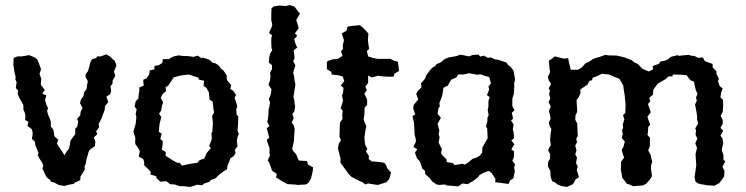

<svg xmlns="http://www.w3.org/2000/svg" viewBox="-20 -729 2965 763"><path d="M235 10 213 6 195 -4 182 -7 180 -13 165 -25 149 -58 152 -72 147 -84 138 -97 130 -112 133 -121 126 -139 120 -153 119 -165 107 -177 110 -199 107 -215 89 -229 93 -244 80 -253 81 -268 79 -280 73 -293V-311L66 -324L55 -344L50 -356L52 -369L43 -379L46 -403L41 -413L42 -426L38 -439L33 -472L34 -489V-499L50 -505H67L96 -510L117 -501L128 -493L134 -479L143 -454L137 -435L144 -416L143 -404L142 -393L158 -371L148 -357L164 -350L159 -332L164 -314L171 -299L167 -289L171 -273L177 -260L182 -245V-226L192 -214L194 -201L196 -188L212 -173L206 -159L217 -141L227 -127L236 -112L245 -127L254 -138L258 -156L260 -170L272 -187L279 -196V-218L287 -225L291 -247L286 -256L299 -271L300 -283L308 -300L298 -319L302 -334L312 -348L314 -362L324 -375L326 -391L329 -406L320 -424V-434L330 -447L340 -484L346 -494L362 -498L366 -505H381L402 -513L418 -504L430 -492L435 -489L443 -469L433 -445L438 -427L428 -410L427 -397L419 -385L422 -366L417 -354L403 -345L410 -323L397 -307L396 -292L394 -287L387 -268L382 -255L372 -236L374 -224L362 -207L367 -196L353 -183L359 -166L357 -148L338 -135L333 -128L329 -114L323 -93L321 -78L316 -69L317 -55L300 -28L299 -13L277 -3L273 2L258 4Z M735 14 710 11H694L674 4L656 3L641 -9L617 -7L601 -22L602 -28L577 -36L579 -46L571 -55L553 -72V-86L549 -97L531 -107L536 -128L529 -141L518 -156L517 -164L518 -181L510 -206L519 -236L522 -264L519 -276L523 -295L515 -305L519 -326L530 -338L531 -352L534 -371L533 -381L551 -389L549 -412L563 -418L573 -434L575 -449L593 -453L594 -467L611 -470L625 -479L627 -494H650L668 -504L689 -509L703 -507L728 -506L749 -503L766 -508L780 -498L787 -500L813 -491L823 -481L837 -477L850 -468L858 -456L868 -449L881 -429V-416L883 -409L899 -391L895 -376L907 -368L918 -352L912 -340L917 -326L923 -307L919 -294L920 -274L927 -266L926 -236L924 -210L929 -197L924 -184L921 -169L924 -148L913 -133L916 -121L910 -110L895 -99L891 -87L884 -70L882 -56L870 -49L851 -35L837 -21L817 -13L812 -6L794 -1L783 7L763 5L752 9ZM703 -71 742 -79 764 -82 774 -93 792 -99 802 -122 818 -140 811 -149 817 -163 822 -178 820 -199 824 -206 826 -242 823 -268 831 -283 829 -290 825 -325 813 -333 810 -362 801 -379 789 -388 791 -408 770 -413 769 -420 730 -433 699 -429 671 -422 658 -403 648 -388 638 -383 640 -367 626 -355 619 -340 628 -322 624 -309 620 -289 612 -277 621 -264 614 -236 611 -205 623 -198 617 -177 627 -168 626 -153 623 -134 639 -125 638 -110 668 -91 684 -82H694Z M1130 3H1123L1104 -7L1090 -16L1077 -24L1080 -38L1061 -51L1058 -60L1051 -80L1044 -92L1053 -112L1051 -120V-141L1046 -154L1040 -173L1050 -182L1040 -219L1051 -229L1042 -244L1045 -258L1047 -277V-293L1050 -302L1053 -323L1048 -334L1055 -351L1057 -360L1059 -374L1047 -392L1053 -410L1055 -427L1053 -439L1061 -455V-470L1048 -481L1050 -501L1053 -515L1062 -530L1059 -538L1058 -559V-576L1061 -588L1049 -599L1059 -620L1062 -630L1058 -649V-673L1059 -696L1068 -704L1092 -707L1116 -705L1132 -709L1151 -702L1165 -683L1172 -675L1157 -649L1163 -632L1167 -616L1152 -597L1161 -587L1149 -573L1155 -553L1161 -540L1147 -529L1151 -498L1145 -486L1154 -469L1148 -451L1145 -439L1149 -426L1150 -412L1154 -394L1149 -361L1146 -344L1150 -329L1151 -315L1153 -308L1150 -287L1142 -276L1147 -259L1139 -242L1147 -231L1151 -216L1149 -189L1148 -167L1145 -156L1141 -137L1145 -129L1157 -116L1163 -101L1168 -91L1200 -89L1204 -75L1224 -64L1223 -50L1216 -20L1206 -3L1196 4L1162 6L1159 5Z M1432 4 1418 -6 1410 -9 1377 -26 1365 -38 1364 -40 1350 -59 1342 -70 1333 -82V-100L1327 -123L1323 -139L1326 -157L1335 -172L1329 -185L1330 -218L1331 -242L1341 -256L1340 -272L1342 -288L1334 -299L1339 -315L1343 -328L1339 -351L1343 -358L1345 -380L1334 -389L1348 -407L1342 -425L1324 -430L1298 -433L1296 -444L1279 -454V-483L1284 -487L1300 -493L1322 -495L1341 -507L1335 -526L1343 -534L1342 -549L1347 -569L1338 -596L1357 -607L1361 -623L1377 -626L1410 -629L1420 -621L1430 -611L1444 -596L1442 -569L1445 -546L1447 -535L1438 -526L1443 -505L1461 -499L1481 -495H1506H1531L1545 -488L1561 -484L1563 -471L1566 -447L1547 -436L1545 -425L1530 -424L1506 -425L1481 -428L1458 -421L1443 -429V-400L1432 -385L1438 -371L1428 -357L1439 -333V-312L1429 -302L1428 -273L1425 -254L1428 -246L1436 -227L1433 -217L1428 -181L1431 -154L1440 -137L1434 -128L1446 -109L1445 -97L1458 -87H1469L1488 -85L1507 -82L1514 -73L1519 -60L1534 -44L1527 -18L1516 -5L1482 6L1467 4L1443 0Z M1800 12 1785 10 1755 8 1748 4 1726 6 1715 4 1697 -8 1688 -21 1670 -37 1669 -50 1658 -60 1653 -75 1649 -87 1637 -100 1629 -122 1638 -136 1623 -145 1633 -167 1632 -177 1627 -197V-212L1625 -242L1619 -268L1630 -274L1622 -298L1624 -312L1642 -334L1634 -356L1640 -367L1655 -382L1653 -398L1663 -409L1670 -418L1673 -428L1688 -449L1698 -460L1710 -467L1713 -473L1731 -481L1748 -495L1764 -501L1794 -506L1809 -512L1844 -505L1860 -511L1882 -512L1888 -504L1903 -508L1919 -499L1930 -501L1947 -493L1958 -492L1992 -481L1999 -471L2010 -463L2021 -447L2027 -413L2023 -398L2024 -387L2022 -356L2016 -337V-323V-307L2025 -291L2014 -281L2019 -258L2011 -250L2021 -234L2018 -215L2021 -203L2023 -180L2012 -171L2024 -156L2012 -135L2023 -127L2022 -104L2016 -90L2027 -75L2023 -63L2026 -49L2020 -20L2007 -12L2001 2L1963 -3L1948 -5L1949 -18L1933 -42L1922 -50L1904 -43L1886 -34L1880 -25L1862 -11L1838 3L1818 0ZM1787 -73 1817 -78 1828 -75 1844 -86 1858 -98 1874 -103 1886 -110 1896 -122 1897 -143 1901 -150 1914 -173 1918 -180 1916 -219 1911 -226 1917 -247V-261L1922 -272L1918 -291L1921 -306V-327L1926 -343L1915 -351L1924 -373L1921 -385L1931 -398L1924 -423L1905 -428L1889 -434L1877 -432L1844 -438L1822 -433H1801L1793 -421L1774 -413L1766 -401L1760 -389L1742 -380L1738 -351L1732 -334L1726 -319L1728 -307L1722 -298L1719 -277L1732 -261L1719 -237L1726 -210L1723 -195L1727 -184L1723 -163L1730 -148L1736 -137L1733 -122L1736 -114L1755 -95V-85L1780 -81Z M2248 -452H2277L2286 -457L2296 -465L2307 -478L2320 -483L2336 -494L2349 -499L2364 -503L2385 -511L2398 -509L2432 -508L2462 -501L2473 -496L2491 -490L2499 -482L2514 -475L2534 -455L2558 -445L2575 -453L2574 -467L2598 -475L2604 -484L2623 -488L2636 -494L2645 -503L2674 -510L2677 -507L2694 -509L2716 -511L2730 -507H2739L2754 -499L2773 -501L2781 -486L2789 -483L2812 -475V-461L2827 -446V-435L2837 -416L2833 -406L2840 -387L2852 -377L2846 -362L2843 -342L2853 -332L2854 -311L2852 -285L2844 -269L2852 -252V-237L2843 -221L2854 -209L2843 -190L2851 -179L2854 -160L2848 -133L2855 -112V-95L2862 -88L2851 -66L2859 -50L2858 -29L2849 -15L2838 -1L2819 9L2801 8L2790 7L2766 3L2754 0L2744 -7L2740 -25L2743 -44L2747 -73L2745 -100L2744 -117L2750 -141L2743 -159L2751 -178L2744 -194L2746 -210L2743 -219L2754 -238L2750 -256V-269L2747 -288L2742 -314L2749 -328L2746 -342L2752 -356L2745 -371L2741 -388L2738 -404L2724 -410L2715 -421L2709 -430L2689 -432L2654 -433L2652 -425L2638 -426L2624 -414L2605 -403L2594 -397L2581 -379L2576 -372L2575 -353L2560 -340L2564 -326L2555 -316L2566 -283L2553 -265L2555 -258L2564 -234L2556 -224L2555 -205L2553 -193L2563 -181V-164L2562 -146L2556 -131L2566 -113L2568 -101L2572 -87L2567 -70V-58L2571 -29L2563 -16L2547 2L2534 8L2520 9L2496 11L2481 4L2471 1L2463 -10L2453 -22L2447 -57L2448 -73V-86L2460 -103L2454 -120L2451 -135L2457 -144L2463 -166L2451 -181L2455 -196L2452 -212L2456 -221L2455 -235L2461 -254L2456 -272L2465 -280L2466 -312L2464 -334L2462 -354L2459 -371L2457 -388L2452 -398L2441 -416L2420 -424L2401 -433L2372 -436L2354 -427L2335 -420L2333 -410L2323 -408L2314 -392L2294 -379L2286 -373L2287 -359L2281 -345L2271 -331L2272 -318L2274 -285L2267 -271L2266 -253L2274 -238L2275 -211L2276 -188L2270 -178L2273 -164L2266 -150L2271 -131L2266 -116L2273 -103L2269 -81L2276 -67L2272 -54L2276 -41L2281 -25L2267 -16L2261 -3L2255 4L2233 14L2211 10L2197 5L2186 -4L2174 -9L2168 -28L2167 -50L2157 -69L2159 -87L2166 -98V-117L2158 -131L2163 -143L2169 -152L2166 -172L2168 -197L2171 -216L2164 -229L2161 -242L2168 -257L2166 -271L2161 -288L2169 -306L2160 -323L2167 -338L2162 -355L2166 -369L2160 -377L2170 -395L2161 -409L2157 -423L2166 -443L2164 -454L2161 -488L2171 -494L2185 -505L2221 -496L2238 -498L2240 -486Z"/></svg>

Font: Winky Rough
Style: Regular
Weight: 400
Designer: Simon Atzbach
Foundry: typofactur
Version: Version 1.206